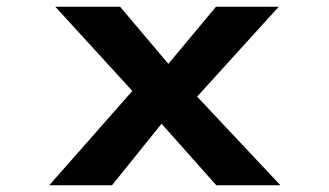

<svg xmlns="http://www.w3.org/2000/svg" viewBox="-20 -549 976 569"><path d="M621 0 427 -218 401 -248 144 -529H336L504 -330L531 -298L811 0ZM126 0 385 -294 481 -210 312 0ZM540 -236 450 -325 620 -529H806Z"/></svg>

Font: Lexend Tera SemiBold
Style: Regular
Weight: 600
Version: Version 1.007